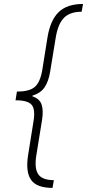

<svg xmlns="http://www.w3.org/2000/svg" viewBox="-20 -781 430 949"><path d="M239.7 147.7Q160.9 147.7 133.2 107.6Q105.5 67.5 119.3 -17L145.2 -179Q155.5 -239 137.1 -262.1Q118.6 -285.2 58.2 -285.2H56.8L63.6 -328.5H65Q126.1 -328.5 152.3 -351.6Q178.6 -374.6 188.9 -434.7L214.8 -596.6Q228.7 -681.1 270.1 -721.2Q311.4 -761.4 390.3 -761.4L383.5 -723Q326 -723 296.3 -693Q266.7 -663 255.7 -596.6L227.6 -425.1Q219.8 -378.2 200.3 -349.4Q180.8 -320.7 140.3 -308.2L139.9 -305Q176.1 -293 185.7 -264Q195.3 -235.1 187.9 -188.6L160.2 -17Q148.8 49.4 168.5 79.4Q188.2 109.4 246.1 109.4Z"/></svg>

Font: Inter UI Extra Light
Style: Italic
Weight: 200
Italic angle: -9.39999°
Designer: Rasmus Andersson
Foundry: rsms
Version: 3.2;8d6f07862